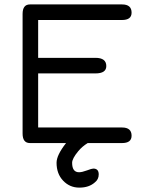

<svg xmlns="http://www.w3.org/2000/svg" viewBox="-20 -646 661 867"><path d="M305.7 88.9Q305.7 131.8 336.9 131.8Q350.6 131.8 372.6 123.5Q394.5 115.2 401.4 115.2Q425.8 115.2 425.8 141.6Q425.8 164.1 408.2 177.7Q381.8 201.2 338.9 201.2Q338.9 201.2 337.9 201.2Q294.9 201.2 265.1 169.9Q235.4 138.7 235.4 88.9Q235.4 54.7 278.3 0H115.2Q82 0 82 -43V-583Q82 -626 115.2 -626H531.2Q574.2 -626 574.2 -588.9Q574.2 -555.7 531.2 -555.7H152.3V-384.8H411.1Q460 -384.8 460 -347.7Q460 -314.5 411.1 -314.5H152.3V-70.3H531.2Q574.2 -70.3 574.2 -33.2Q574.2 0 531.2 0H376Q350.6 15.6 333 37.1Q305.7 70.3 305.7 88.9Z"/></svg>

Font: Jura
Style: DemiBold
Weight: 600
Version: Version 2.5